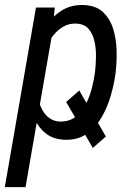

<svg xmlns="http://www.w3.org/2000/svg" viewBox="-43 -559 545 782"><path d="M279.8 -190.4 388.2 -2.9 335 43.5 226.6 -143.6ZM169.4 -421.4 61 203.1H-23.4L103.5 -528.3H180.2ZM428.7 -271.5 427.7 -261.2Q422.4 -219.7 408.9 -172.1Q395.5 -124.5 371.6 -82.5Q347.7 -40.5 311 -14.4Q274.4 11.7 222.2 10.3Q175.3 8.8 145.3 -14.2Q115.2 -37.1 99.1 -73.2Q83 -109.4 78.1 -150.9Q73.2 -192.4 75.7 -231.4L83 -286.1Q89.8 -328.1 105.2 -373Q120.6 -418 146.5 -456.1Q172.4 -494.1 209.7 -517.1Q247.1 -540 297.4 -538.6Q348.1 -536.6 376.7 -509.5Q405.3 -482.4 418 -441.2Q430.7 -399.9 431.9 -354.5Q433.1 -309.1 428.7 -271.5ZM343.3 -261.7 344.7 -272Q347.2 -295.4 347.9 -327.4Q348.6 -359.4 342 -389.9Q335.4 -420.4 317.9 -441.2Q300.3 -461.9 266.1 -462.9Q238.8 -463.9 216.1 -451.2Q193.4 -438.5 176 -417.2Q158.7 -396 147 -370.8Q135.3 -345.7 129.4 -322.3L109.4 -194.8Q108.9 -173.3 114.3 -150.9Q119.6 -128.4 130.6 -109.1Q141.6 -89.8 159.2 -77.4Q176.8 -64.9 200.7 -64Q237.8 -63 263.4 -82.3Q289.1 -101.6 305.4 -132.8Q321.8 -164.1 330.8 -198.5Q339.8 -232.9 343.3 -261.7Z"/></svg>

Font: Roboto Condensed
Style: Italic
Weight: 400
Italic angle: -12°
Designer: Christian Robertson
Foundry: Google
Version: Version 3.0